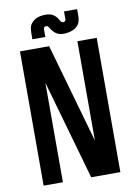

<svg xmlns="http://www.w3.org/2000/svg" viewBox="-90 -867 649 924"><g transform="rotate(-10 234.5 -404.5)"><path d="M327.6 -656.2H421.9V0H279.3L141.1 -485.8V0H46.9V-656.2H189.5L327.6 -170.9ZM267.6 -703.1Q237.8 -703.1 219.2 -725.1Q214.8 -729.5 205.1 -744.6Q201.2 -751 199.2 -752.4Q194.8 -753.9 191.4 -753.9Q185.5 -753.4 182.6 -750.5Q181.2 -749 181.2 -748.5Q179.2 -746.1 179.2 -738.3V-703.1H115.7Q115.7 -743.7 117.7 -755.4Q121.6 -782.7 151.9 -799.3Q168.9 -808.6 201.2 -808.6Q242.7 -808.6 263.2 -767.1Q267.1 -760.3 269.5 -759.8Q273.9 -758.3 276.9 -758.3Q280.8 -758.3 284.9 -761.2Q289.1 -764.2 289.1 -769V-808.6H353V-773.9Q353 -731.4 320.3 -714.8Q297.4 -703.1 267.6 -703.1Z"/></g></svg>

Font: Lambda
Style: Regular
Weight: 400
Designer: GGBotNet
Version: 0.22